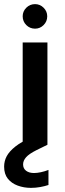

<svg xmlns="http://www.w3.org/2000/svg" viewBox="-44 -702 316 931"><path d="M66 0V-496H186V0ZM126 -563Q101 -563 83.5 -580.5Q66 -598 66 -623Q66 -647 83.5 -664.5Q101 -682 126 -682Q150 -682 167.5 -664.5Q185 -647 185 -623Q185 -598 167.5 -580.5Q150 -563 126 -563ZM106 209Q72 209 42 198Q12 187 -6 164.5Q-24 142 -24 106Q-24 79 -11.5 55.5Q1 32 30.5 8.5Q60 -15 111 -37L159 -57L186 0L133 26Q97 44 82.5 60.5Q68 77 68 95Q68 115 82.5 126Q97 137 121 137Q136 137 154.5 133Q173 129 191 122V195Q173 201 151 205Q129 209 106 209Z"/></svg>

Font: DM Sans 24pt SemiBold
Style: Regular
Weight: 600
Designer: Colophon Foundry, Jonny Pinhorn
Foundry: Colophon Foundry
Version: Version 4.004;gftools[0.9.30]